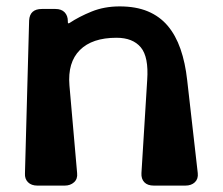

<svg xmlns="http://www.w3.org/2000/svg" viewBox="-20 -580 696 600"><path d="M461 0Q441 0 431 -10.5Q421 -21 422 -39L440 -330Q445 -402 420 -432Q395 -462 344 -462Q268 -462 229.5 -423.5Q191 -385 197 -313L221 -39Q223 -21 211.5 -10.5Q200 0 182 0H97Q78 0 67.5 -10.5Q57 -21 58 -38L71 -516Q73 -552 111 -552H153Q172 -552 182 -541.5Q192 -531 192 -514V-511Q192 -505 197 -508Q227 -528 266.5 -544Q306 -560 354 -560Q405 -560 442 -544.5Q479 -529 504 -499.5Q529 -470 544 -427Q559 -384 565 -329L598 -39Q600 -21 589 -10.5Q578 0 559 0Z"/></svg>

Font: OpenDyslexic3
Style: Bold
Weight: 700
Designer: Abelardo Gonzalez
Version: Version 1.000;PS 001.001;hotconv 1.0.56